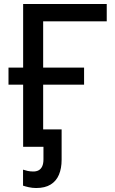

<svg xmlns="http://www.w3.org/2000/svg" viewBox="-20 -734 574 960"><path d="M513.7 -713.9V-627.4H195.8V-396H400.4V-310.5H195.8V0H95.7V-310.5H22.5V-396H95.7V-713.9ZM161.1 206.1Q141.6 206.1 124 202.1Q106.4 198.2 95.2 194.3V114.3Q105 117.7 118.2 120.6Q131.3 123.5 146.5 123.5Q162.1 123.5 173.3 117.4Q184.6 111.3 190.9 97.9Q197.3 84.5 197.3 62.5V0H186V-86.9H288.1V64.9Q288.1 107.9 274.7 139.6Q261.2 171.4 233.2 188.7Q205.1 206.1 161.1 206.1Z"/></svg>

Font: Open Sans Medium
Style: Regular
Weight: 500
Designer: Monotype Design Team
Foundry: Monotype Imaging Inc.
Version: Version 3.000